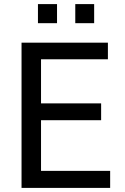

<svg xmlns="http://www.w3.org/2000/svg" viewBox="-20 -916 608 936"><path d="M85 -708H506V-627H180V-412H473V-330H180V-83H517V0H85ZM258 -896V-803H165V-896ZM439 -896V-803H347V-896Z"/></svg>

Font: Telex
Style: Regular
Weight: 400
Designer: Andres Torresi
Foundry: Andres Torresi
Version: Version 1.100